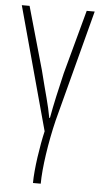

<svg xmlns="http://www.w3.org/2000/svg" viewBox="-55 -563 440 837"><g transform="rotate(5 165.5 -144.0)"><path d="M122 240H156C156 172 173 57 197 -41L325 -528H290L214 -248C197 -176 182 -111 171 -49H168C157 -110 144 -148 118 -253L40 -528H6L153 11C138 75 122 179 122 240Z"/></g></svg>

Font: Kathrein 37 Thin Condensed
Style: Regular
Weight: 250
Width: 3
Designer: Lazydogs Typefoundry, based on Open Sans by Ascender Corporation
Foundry: Lazydogs Typefoundry
Version: Version 1.003;PS 001.003;hotconv 1.0.88;makeotf.lib2.5.64775